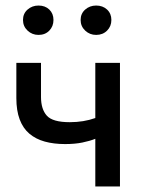

<svg xmlns="http://www.w3.org/2000/svg" viewBox="-20 -673 515 693"><path d="M324 -172Q304 -164 277 -158.5Q250 -153 215 -153Q174 -153 141.5 -162Q109 -171 86 -190.5Q63 -210 51 -242Q39 -274 39 -319V-446H128V-323Q128 -279 149 -255.5Q170 -232 232 -232Q282 -232 324 -247V-446H413V0H324ZM119 -547Q96 -547 79.5 -562.5Q63 -578 63 -601Q63 -624 79.5 -638.5Q96 -653 119 -653Q143 -653 158 -638.5Q173 -624 173 -601Q173 -578 158 -562.5Q143 -547 119 -547ZM327 -547Q304 -547 287.5 -562.5Q271 -578 271 -601Q271 -624 287.5 -638.5Q304 -653 327 -653Q351 -653 366.5 -638.5Q382 -624 382 -601Q382 -578 366.5 -562.5Q351 -547 327 -547Z"/></svg>

Font: Tilda Sans Medium
Style: Regular
Weight: 500
Designer: ParaType Ltd
Foundry: ParaType Ltd
Version: Version 1.009